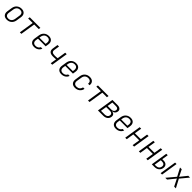

<svg xmlns="http://www.w3.org/2000/svg" viewBox="912 -3263 5975 5975"><g transform="rotate(45 3900.0 -275.0)"><path d="M254 10Q162 10 116 -45Q70 -100 85 -194L110 -356Q125 -450 189 -505Q253 -560 345 -560Q437 -560 483 -505Q529 -450 514 -356L489 -194Q474 -100 410.5 -45Q347 10 254 10ZM263 -48Q328 -48 369.5 -86Q411 -124 423 -194L448 -356Q459 -426 429.5 -464Q400 -502 336 -502Q271 -502 229.5 -464Q188 -426 176 -356L151 -194Q140 -124 169.5 -86Q199 -48 263 -48Z M823 0 900 -488H700L710 -550H1176L1166 -488H966L889 0Z M1455 10Q1360 10 1315 -45.5Q1270 -101 1285 -194L1310 -356Q1325 -449 1388.5 -504.5Q1452 -560 1546 -560Q1639 -560 1684 -504.5Q1729 -449 1714 -356L1699 -260H1361L1350 -194Q1339 -125 1368 -86Q1397 -47 1464 -47Q1518 -47 1555.5 -70.5Q1593 -94 1612 -137H1678Q1655 -69 1595.5 -29.5Q1536 10 1455 10ZM1369 -313H1642L1649 -356Q1660 -425 1631.5 -464.5Q1603 -504 1537 -504Q1470 -504 1428.5 -465Q1387 -426 1376 -356Z M2182 0 2214 -204Q2196 -201 2160.5 -198.5Q2125 -196 2087 -196Q1875 -195 1904 -376L1931 -550H1997L1970 -376Q1959 -313 1990.5 -284.5Q2022 -256 2099 -256Q2137 -256 2171.5 -258Q2206 -260 2224 -264L2269 -550H2335L2248 0Z M2655 10Q2560 10 2515 -45.5Q2470 -101 2485 -194L2510 -356Q2525 -449 2588.5 -504.5Q2652 -560 2746 -560Q2839 -560 2884 -504.5Q2929 -449 2914 -356L2899 -260H2561L2550 -194Q2539 -125 2568 -86Q2597 -47 2664 -47Q2718 -47 2755.5 -70.5Q2793 -94 2812 -137H2878Q2855 -69 2795.5 -29.5Q2736 10 2655 10ZM2569 -313H2842L2849 -356Q2860 -425 2831.5 -464.5Q2803 -504 2737 -504Q2670 -504 2628.5 -465Q2587 -426 2576 -356Z M3255 10Q3160 10 3114 -45Q3068 -100 3083 -194L3108 -356Q3123 -450 3187.5 -505Q3252 -560 3346 -560Q3438 -560 3485.5 -508.5Q3533 -457 3520 -370H3454Q3463 -432 3431 -466Q3399 -500 3336 -500Q3271 -500 3228 -462.5Q3185 -425 3175 -356L3149 -194Q3138 -126 3169 -88Q3200 -50 3265 -50Q3328 -50 3370.5 -84.5Q3413 -119 3424 -180H3490Q3475 -93 3411 -41.5Q3347 10 3255 10Z M3823 0 3900 -488H3700L3710 -550H4176L4166 -488H3966L3889 0Z M4260 0 4347 -550H4574Q4652 -550 4692.5 -512.5Q4733 -475 4722 -412Q4714 -361 4679 -328.5Q4644 -296 4593 -293L4592 -289Q4650 -287 4679.5 -250.5Q4709 -214 4699 -154Q4688 -83 4632.5 -41.5Q4577 0 4494 0ZM4375 -313H4537Q4584 -313 4616.5 -337Q4649 -361 4655 -402Q4662 -443 4637.5 -467Q4613 -491 4565 -491H4403ZM4334 -59H4504Q4556 -59 4591.5 -85.5Q4627 -112 4634 -158Q4641 -202 4614.5 -229Q4588 -256 4535 -256H4366Z M5055 10Q4960 10 4915 -45.5Q4870 -101 4885 -194L4910 -356Q4925 -449 4988.5 -504.5Q5052 -560 5146 -560Q5239 -560 5284 -504.5Q5329 -449 5314 -356L5299 -260H4961L4950 -194Q4939 -125 4968 -86Q4997 -47 5064 -47Q5118 -47 5155.5 -70.5Q5193 -94 5212 -137H5278Q5255 -69 5195.5 -29.5Q5136 10 5055 10ZM4969 -313H5242L5249 -356Q5260 -425 5231.5 -464.5Q5203 -504 5137 -504Q5070 -504 5028.5 -465Q4987 -426 4976 -356Z M5460 0 5547 -550H5613L5575 -311H5835L5873 -550H5939L5852 0H5786L5826 -251H5565L5526 0Z M6060 0 6147 -550H6213L6175 -311H6435L6473 -550H6539L6452 0H6386L6426 -251H6165L6126 0Z M6630 0 6717 -550H6781L6748 -343H6802Q6890 -343 6934 -297Q6978 -251 6966 -172Q6953 -92 6894.5 -46Q6836 0 6748 0ZM7018 0 7105 -550H7169L7082 0ZM6702 -56H6756Q6817 -56 6856 -86.5Q6895 -117 6904 -172Q6912 -226 6883 -256.5Q6854 -287 6793 -287H6739Z M7223 0 7462 -284 7322 -550H7397L7490 -362Q7494 -353 7499 -341.5Q7504 -330 7508 -323Q7513 -330 7520.5 -341.5Q7528 -353 7535 -362L7686 -550H7765L7541 -280L7689 0H7614L7515 -198Q7510 -208 7504 -220.5Q7498 -233 7495 -240Q7489 -233 7480 -220.5Q7471 -208 7463 -198L7302 0Z"/></g></svg>

Font: NKDuy Mono ExtraLight
Style: Italic
Weight: 200
Italic angle: -9°
Monospace: yes
Designer: NKDuy
Foundry: NKDuy
Version: Version 2.251; ttfautohint (v1.8.4.7-5d5b)